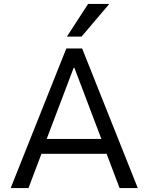

<svg xmlns="http://www.w3.org/2000/svg" viewBox="-20 -950 750 970"><path d="M34 0 315 -705H395L676 0H584L508 -201L549 -173H161L200 -201L124 0ZM352 -607 209 -230 189 -248H521L499 -230L356 -607ZM318 -765 425 -930H532L392 -765Z"/></svg>

Font: Nunito Sans 7pt SemiCondensed
Style: Regular
Weight: 400
Width: 4
Designer: Vernon Adams
Foundry: Vernon Adams
Version: Version 3.101;gftools[0.9.27]